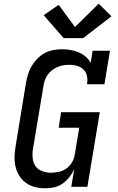

<svg xmlns="http://www.w3.org/2000/svg" viewBox="-20 -1009 640 1037"><path d="M226 8Q197 8 170.5 1.5Q144 -5 122 -20Q100 -35 85.5 -57.5Q71 -80 64.5 -106.5Q58 -133 58.5 -161Q59 -189 64 -217L120 -560Q124 -583 131 -606.5Q138 -630 150.5 -651.5Q163 -673 181 -691.5Q199 -710 221 -722Q243 -734 267 -738.5Q291 -743 314 -743Q338 -743 361 -739Q384 -735 404.5 -726.5Q425 -718 442 -703.5Q459 -689 470 -670L480 -735H574L544 -554H450Q454 -576 450 -597Q446 -618 432 -632.5Q418 -647 397.5 -653Q377 -659 355 -659Q339 -659 323 -656.5Q307 -654 291.5 -647.5Q276 -641 262 -630.5Q248 -620 238.5 -606.5Q229 -593 223 -577.5Q217 -562 215 -546L158 -204Q154 -179 156.5 -154.5Q159 -130 172 -111.5Q185 -93 208 -84.5Q231 -76 256 -76Q277 -76 299 -81Q321 -86 339.5 -99.5Q358 -113 369.5 -133.5Q381 -154 384 -175L408 -319H297L310 -403H519L452 0H365L381 -95Q370 -72 354.5 -52Q339 -32 318 -17.5Q297 -3 273 2.5Q249 8 226 8ZM324 -803 216 -927 297 -983 385 -863 513 -989 582 -921 429 -803Z"/></svg>

Font: Iosevka Slab MdExObl
Style: Regular
Weight: 500
Width: 7
Italic angle: -9°
Monospace: yes
Designer: Belleve Invis
Foundry: Belleve Invis
Version: Version 11.1.1; ttfautohint (v1.8.3)